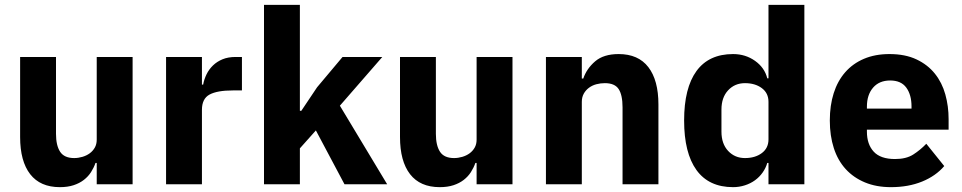

<svg xmlns="http://www.w3.org/2000/svg" viewBox="-20 -760 3969 792"><path d="M379 -88H374Q367 -68 355.5 -50Q344 -32 326 -18Q308 -4 283.5 4Q259 12 227 12Q146 12 104.5 -41.5Q63 -95 63 -195V-525H211V-208Q211 -160 228 -134Q245 -108 286 -108Q303 -108 320 -113Q337 -118 350 -127.5Q363 -137 371 -151Q379 -165 379 -184V-525H527V0H379Z M665 0V-525H813V-411H818Q822 -433 832 -453.5Q842 -474 858.5 -490Q875 -506 898 -515.5Q921 -525 952 -525H978V-387H941Q876 -387 844.5 -370Q813 -353 813 -307V0Z M1069 -740H1217V-303H1223L1288 -400L1393 -525H1557L1382 -324L1577 0H1401L1283 -222L1217 -148V0H1069Z M1946 -88H1941Q1934 -68 1922.5 -50Q1911 -32 1893 -18Q1875 -4 1850.5 4Q1826 12 1794 12Q1713 12 1671.5 -41.5Q1630 -95 1630 -195V-525H1778V-208Q1778 -160 1795 -134Q1812 -108 1853 -108Q1870 -108 1887 -113Q1904 -118 1917 -127.5Q1930 -137 1938 -151Q1946 -165 1946 -184V-525H2094V0H1946Z M2232 0V-525H2380V-436H2386Q2400 -477 2435 -507Q2470 -537 2532 -537Q2613 -537 2654.5 -483Q2696 -429 2696 -329V0H2548V-317Q2548 -368 2532 -392.5Q2516 -417 2475 -417Q2457 -417 2440 -412.5Q2423 -408 2409.5 -398Q2396 -388 2388 -373.5Q2380 -359 2380 -340V0Z M3150 -88H3145Q3139 -67 3126 -48.5Q3113 -30 3094.5 -16.5Q3076 -3 3052.5 4.5Q3029 12 3004 12Q2904 12 2853 -58.5Q2802 -129 2802 -263Q2802 -397 2853 -467Q2904 -537 3004 -537Q3055 -537 3094.5 -509Q3134 -481 3145 -437H3150V-740H3298V0H3150ZM3053 -108Q3095 -108 3122.5 -128.5Q3150 -149 3150 -185V-340Q3150 -376 3122.5 -396.5Q3095 -417 3053 -417Q3011 -417 2983.5 -387.5Q2956 -358 2956 -308V-217Q2956 -167 2983.5 -137.5Q3011 -108 3053 -108Z M3655 12Q3595 12 3548 -7.5Q3501 -27 3468.5 -62.5Q3436 -98 3419.5 -149Q3403 -200 3403 -263Q3403 -325 3419 -375.5Q3435 -426 3466.5 -462Q3498 -498 3544 -517.5Q3590 -537 3649 -537Q3714 -537 3760.5 -515Q3807 -493 3836.5 -456Q3866 -419 3879.5 -370.5Q3893 -322 3893 -269V-225H3556V-217Q3556 -165 3584 -134.5Q3612 -104 3672 -104Q3718 -104 3747 -122.5Q3776 -141 3801 -167L3875 -75Q3840 -34 3783.5 -11Q3727 12 3655 12ZM3652 -428Q3607 -428 3581.5 -398.5Q3556 -369 3556 -320V-312H3740V-321Q3740 -369 3718.5 -398.5Q3697 -428 3652 -428Z"/></svg>

Font: IBM Plex Sans KR
Style: Bold
Weight: 700
Designer: Mike Abbink; Paul van der Laan; Pieter van Rosmalen; Wujin Sim; Chorong Kim; Dohee Lee;
Foundry: Sandoll Inc.
Version: Version 1.001